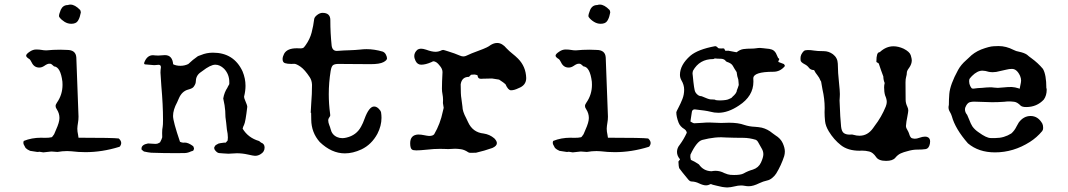

<svg xmlns="http://www.w3.org/2000/svg" viewBox="-20 -659 4728 850"><path d="M171.9 15.6 153.8 12.7Q151.9 13.7 145 13.7Q141.1 13.7 113.3 8.8Q100.6 3.4 93.3 -3.9L85 -19.5Q83.5 -23.4 83.5 -27.3Q83.5 -31.7 85.4 -35.2Q120.1 -49.3 162.1 -49.3L177.7 -48.8Q198.2 -48.8 207.5 -51.3H208Q210.9 -51.3 219.7 -64.9Q223.6 -75.7 228 -84.5Q243.2 -117.7 243.2 -136.7Q243.2 -157.2 231.4 -175.3Q226.1 -182.6 226.1 -189.5Q226.1 -196.3 232.4 -205.1Q256.8 -240.2 256.8 -283.7L256.3 -297.4Q248 -362.8 219.2 -365.2Q207.5 -376.5 203.1 -376.7Q198.7 -377 198.2 -377Q189.5 -377 175.8 -367.2Q165 -359.9 153.8 -359.9Q130.9 -359.9 120.1 -382.8Q113.8 -395 110.8 -397Q95.7 -405.8 95.7 -412.6Q95.7 -419.9 112.3 -430.7Q126 -439.9 140.1 -439.9Q154.3 -439.9 164.3 -438Q174.3 -436 185.5 -436Q214.4 -439 246.6 -439Q261.7 -439 276.9 -438Q315.9 -438 317.9 -404.3Q327.6 -158.2 327.6 -142.6Q327.6 -128.4 325.2 -115Q322.8 -101.6 322.3 -89.4Q322.3 -77.1 325.7 -62Q327.1 -54.2 327.6 -49.3Q482.9 -49.3 505.9 -45.9Q516.6 -36.1 516.6 -25.9Q516.6 -21.5 514.6 -17.1Q512.2 -10.3 507.8 -8.8Q432.1 14.6 358.4 14.6Q327.1 14.6 295.9 10.7Q286.6 9.8 277.3 9.8Q256.3 9.8 234.4 13.7L207.5 11.7Q189.5 13.2 171.9 15.6ZM295.4 -553.7Q279.8 -553.7 265.6 -562.5Q251.5 -571.3 243.7 -582Q241.2 -584.5 241.2 -588.4Q241.2 -596.2 249 -615.7Q258.8 -636.7 280.3 -636.7Q286.1 -638.7 292 -638.7Q311.5 -638.7 334.5 -615.2Q336.9 -612.8 337.9 -604L335.4 -593.8Q332.5 -578.6 324.5 -566.2Q316.4 -553.7 295.4 -553.7Z M1108.9 30.8Q1102.5 30.8 1077.6 25.1Q1052.7 19.5 1028.8 19.5Q1019 19.5 1009.5 20.5Q1000 21.5 991.2 21.5Q980.5 21.5 970.7 20.3Q960.9 19 951.2 18.8Q941.4 18.6 931.2 4.9Q928.2 1 928.2 -5.9Q931.6 -14.6 936.8 -17.6Q941.9 -20.5 947.3 -23.4Q950.7 -24.9 974.1 -27.8Q975.1 -26.9 976.1 -26.9Q980.5 -26.9 987.8 -37.1Q988.8 -43.5 988.8 -50.3Q988.8 -65.9 984.4 -85.9L981.4 -115.2Q977.1 -139.6 977.1 -168Q975.6 -190.9 968.3 -223.1Q973.1 -251 987.3 -271.5V-272.5L995.1 -286.6V-295.9Q995.1 -330.1 972.2 -354.5Q953.6 -372.6 933.1 -372.6Q912.1 -372.6 875.5 -344.2L866.7 -337.9Q846.7 -323.2 846.7 -296.9Q846.7 -287.6 837.4 -274.9Q832.5 -267.6 814 -262.7Q785.2 -255.4 771.5 -222.7Q768.6 -215.3 764.2 -206.1Q746.1 -172.9 746.1 -145.5Q746.1 -121.6 776.9 -31.2Q785.6 -27.3 792.5 -27.3L798.3 -27.8Q814 -27.8 835.4 -11.7L838.9 -2.9Q838.9 1 836.4 6.8Q833.5 9.8 825.7 11.2Q812 18.1 797.9 18.6L755.4 19Q702.6 19 649.4 17.1Q637.2 16.1 617.2 11.7L606.9 3.4L606.4 -1Q606.4 -18.6 635.3 -23.9L668 -22Q676.8 -22.5 679.2 -23.9Q681.6 -25.4 688.5 -28.8Q696.3 -43 698.2 -51.3L697.8 -70.3Q697.8 -87.4 700.2 -97.7Q701.7 -104.5 701.7 -128.9Q701.7 -194.8 694.3 -278.3Q690.4 -328.6 690.4 -337.4L690.9 -348.6Q692.4 -356 692.4 -361.3Q692.4 -372.1 682.1 -372.1Q677.7 -372.1 670.4 -371.1L662.1 -370.6Q659.2 -370.6 621.6 -374Q618.2 -375.5 618.2 -377.4V-380.9Q630.4 -414.6 657.2 -414.6Q669.4 -413.1 681.2 -413.1L710 -415Q743.2 -415 746.6 -374.5Q759.8 -367.7 778.8 -367.7Q797.4 -367.7 813.5 -375.5Q836.4 -397 850.1 -405.8Q856 -411.6 870.1 -415.5Q894.5 -425.8 922.9 -425.8Q1015.1 -425.8 1053.7 -343.3Q1066.9 -311.5 1066.9 -279.3Q1066.9 -256.3 1060.5 -231Q1060.5 -225.1 1064.9 -215.3Q1074.7 -192.9 1074.7 -186Q1066.9 -118.7 1060.5 -106.4Q1055.7 -97.2 1054.2 -89.4Q1078.6 -48.8 1127 -34.7L1135.7 -27.8Q1151.4 -22.5 1151.4 -5.9Q1151.4 13.2 1133.8 23.4Q1122.6 30.8 1108.9 30.8Z M1506.8 20Q1447.8 20 1395.5 -30.3Q1358.4 -72.3 1357.9 -129.4Q1357.4 -142.1 1357.4 -159.7H1355.5L1357.9 -202.1Q1361.3 -242.7 1361.3 -283.2Q1360.8 -302.7 1351.1 -317.4Q1329.1 -350.6 1311 -363.3Q1292 -376.5 1282.7 -376.5L1269.5 -376Q1252.4 -376 1241.7 -379.4Q1231 -382.8 1231 -397.9Q1231.4 -408.7 1237.8 -420.9Q1251 -445.3 1293.9 -445.3L1309.6 -444.8Q1316.9 -444.8 1321.3 -446.5Q1325.7 -448.2 1333 -459Q1352.1 -485.8 1359.6 -514.9Q1367.2 -543.9 1371.1 -575.7Q1373 -584.5 1384.8 -593.3Q1396.5 -602.1 1407.7 -602.1Q1442.4 -602.1 1442.4 -570.3V-568.4Q1442.4 -513.2 1448.2 -457.5Q1451.2 -433.6 1471.2 -433.6L1479.5 -434.1Q1502.9 -436 1526.4 -436.5Q1554.7 -437.5 1573.7 -439.5Q1588.4 -441.4 1603 -441.4Q1636.7 -441.4 1673.8 -430.7Q1683.1 -427.2 1688 -418Q1692.9 -408.7 1693.4 -400.9Q1693.4 -392.1 1677.2 -383.8Q1660.6 -375 1620.6 -375Q1582.5 -375 1544.7 -375.5Q1506.8 -376 1478.5 -376Q1462.9 -376 1455.1 -371.1Q1447.3 -366.2 1443.8 -344.7Q1435.5 -293.5 1435.5 -242.2Q1435.5 -198.7 1441.4 -155.3Q1441.4 -152.8 1441.9 -149.9V-147.9Q1441.9 -144.5 1439.5 -142.1Q1433.1 -133.8 1433.1 -126Q1433.1 -116.7 1438 -104.5Q1441.4 -96.7 1443.4 -88.4Q1449.2 -62.5 1472.2 -52.2Q1482.9 -47.4 1495.6 -47.4Q1503.9 -47.4 1513.7 -49.8Q1558.1 -60.1 1578.6 -98.6Q1587.4 -114.3 1593.8 -132.8Q1613.8 -187.5 1636.2 -187.5Q1646.5 -187.5 1656.2 -178.2Q1665 -169.9 1667 -161.6Q1668.9 -149.4 1668.9 -137.2Q1668.9 -102.1 1650.9 -66.9Q1625 -19 1580.1 2.4Q1542 20 1506.8 20Z M2062.5 17.6Q2055.7 17.6 2052.2 14.6Q2036.1 3.9 2021.2 1.7Q2006.3 -0.5 1994.6 -0.5Q1987.3 -0.5 1979.7 0.2Q1972.2 1 1964.8 1Q1957.5 1 1950.7 0.5L1928.2 0Q1899.9 0 1871.6 3.4Q1838.9 6.8 1823.2 6.8Q1809.1 6.8 1803.7 2.9Q1795.9 -2.9 1795.9 -24.9Q1795.9 -61.5 1831.1 -63.5Q1844.2 -63.5 1857.9 -60.5Q1868.7 -58.1 1879.4 -57.1Q1896.5 -57.1 1902.3 -64.9Q1929.2 -110.8 1940.4 -165.5L1944.3 -181.6L1940.9 -202.6L1941.4 -217.3Q1941.4 -229.5 1939 -241.7Q1936.5 -253.9 1936.5 -266.1Q1936.5 -294.4 1939 -339.8Q1939 -354.5 1926.3 -368.7Q1912.1 -387.7 1897.9 -387.7H1897.5Q1895.5 -386.2 1889.6 -383.8Q1863.8 -372.6 1844.7 -372.6Q1828.1 -372.6 1819.8 -389.2Q1814 -400.9 1814 -411.1Q1814 -426.3 1827.6 -438.5Q1834.5 -443.4 1845.2 -443.4Q1853 -443.4 1866.7 -439Q1891.6 -429.7 1908.2 -429.7Q1921.9 -429.7 1936.5 -437Q1938.5 -438 1941.9 -438Q1944.8 -438 1965.3 -431.2Q1991.7 -423.3 2016.6 -412.6Q2024.4 -409.2 2031.2 -409.2Q2040.5 -409.2 2055.2 -417Q2061.5 -420.4 2068.4 -422.9Q2131.8 -445.8 2144 -454.1Q2163.1 -468.8 2180.7 -468.8Q2203.1 -468.8 2222.7 -444.8Q2234.9 -432.1 2248.3 -421.6Q2261.7 -411.1 2273.4 -399.4Q2308.1 -364.3 2309.6 -313.5Q2309.6 -281.2 2275.4 -268.6Q2256.8 -259.3 2242.2 -259.3Q2229.5 -259.3 2217.8 -286.1Q2211.4 -292.5 2189.5 -306.6L2158.2 -311.5Q2118.2 -311 2115.5 -310.5Q2112.8 -310.1 2110.4 -310.1Q2106 -310.1 2102.1 -311.5Q2095.7 -313.5 2094.2 -324.7Q2094.2 -325.7 2091.8 -326.7Q2089.4 -327.6 2086.2 -328.1Q2083 -328.6 2080.6 -329.1Q2076.2 -329.1 2072.3 -328.6Q2068.4 -328.1 2065.4 -328.1L2056.2 -318.8Q2024.4 -318.8 2019.5 -285.6Q2019.5 -238.8 2022.5 -223.6Q2023.9 -216.8 2027.3 -187Q2027.3 -166.5 2043.9 -135.7L2052.2 -118.2Q2072.8 -72.8 2121.1 -67.9Q2147.9 -64 2168.5 -46.4Q2179.7 -34.7 2179.7 -25.4Q2179.7 -12.7 2159.7 -3.9Q2124 8.8 2087.4 17.1Z M2515.6 15.6 2497.6 12.7Q2495.6 13.7 2488.8 13.7Q2484.9 13.7 2457 8.8Q2444.3 3.4 2437 -3.9L2428.7 -19.5Q2427.2 -23.4 2427.2 -27.3Q2427.2 -31.7 2429.2 -35.2Q2463.9 -49.3 2505.9 -49.3L2521.5 -48.8Q2542 -48.8 2551.3 -51.3H2551.8Q2554.7 -51.3 2563.5 -64.9Q2567.4 -75.7 2571.8 -84.5Q2586.9 -117.7 2586.9 -136.7Q2586.9 -157.2 2575.2 -175.3Q2569.8 -182.6 2569.8 -189.5Q2569.8 -196.3 2576.2 -205.1Q2600.6 -240.2 2600.6 -283.7L2600.1 -297.4Q2591.8 -362.8 2563 -365.2Q2551.3 -376.5 2546.9 -376.7Q2542.5 -377 2542 -377Q2533.2 -377 2519.5 -367.2Q2508.8 -359.9 2497.6 -359.9Q2474.6 -359.9 2463.9 -382.8Q2457.5 -395 2454.6 -397Q2439.5 -405.8 2439.5 -412.6Q2439.5 -419.9 2456.1 -430.7Q2469.7 -439.9 2483.9 -439.9Q2498 -439.9 2508.1 -438Q2518.1 -436 2529.3 -436Q2558.1 -439 2590.3 -439Q2605.5 -439 2620.6 -438Q2659.7 -438 2661.6 -404.3Q2671.4 -158.2 2671.4 -142.6Q2671.4 -128.4 2668.9 -115Q2666.5 -101.6 2666 -89.4Q2666 -77.1 2669.4 -62Q2670.9 -54.2 2671.4 -49.3Q2826.7 -49.3 2849.6 -45.9Q2860.4 -36.1 2860.4 -25.9Q2860.4 -21.5 2858.4 -17.1Q2856 -10.3 2851.6 -8.8Q2775.9 14.6 2702.1 14.6Q2670.9 14.6 2639.6 10.7Q2630.4 9.8 2621.1 9.8Q2600.1 9.8 2578.1 13.7L2551.3 11.7Q2533.2 13.2 2515.6 15.6ZM2639.2 -553.7Q2623.5 -553.7 2609.4 -562.5Q2595.2 -571.3 2587.4 -582Q2585 -584.5 2585 -588.4Q2585 -596.2 2592.8 -615.7Q2602.5 -636.7 2624 -636.7Q2629.9 -638.7 2635.7 -638.7Q2655.3 -638.7 2678.2 -615.2Q2680.7 -612.8 2681.6 -604L2679.2 -593.8Q2676.3 -578.6 2668.2 -566.2Q2660.2 -553.7 2639.2 -553.7Z M3230 115.7Q3259.8 115.7 3272 108.9Q3291.5 97.7 3313 91.8Q3338.4 83.5 3348.9 60.5Q3359.4 37.6 3359.4 23.9Q3359.4 11.7 3353.5 1L3335.4 -31.2Q3332 -37.1 3326.2 -40Q3297.4 -48.8 3270.5 -48.8Q3231 -48.8 3194.8 -50.3Q3184.1 -51.3 3172.9 -51.3Q3145.5 -51.3 3117.7 -45.9L3089.4 -39.6Q3064.5 -33.7 3036.6 25.9Q3036.1 34.7 3036.1 36.6Q3036.1 38.1 3038.6 48.8Q3055.2 55.7 3074.2 68.8Q3094.2 98.1 3129.9 99.1Q3139.2 97.2 3147.9 97.2Q3168 97.2 3187 107.4Q3203.1 114.3 3213.6 115Q3224.1 115.7 3230 115.7ZM3169.4 -214.4Q3198.2 -215.3 3207.5 -220.7Q3212.9 -223.6 3216.1 -224.6Q3219.2 -225.6 3222.2 -230Q3242.2 -247.1 3242.2 -259.3Q3246.6 -269.5 3250.5 -282.7Q3250.5 -286.6 3249.5 -296.1Q3248.5 -305.7 3248.5 -306.6Q3243.2 -320.8 3241.2 -339.8Q3230.5 -356 3224.4 -367.4Q3218.3 -378.9 3197.8 -385.3Q3192.9 -387.2 3189.9 -392.6Q3181.6 -398.9 3171.4 -398.9Q3154.3 -398.9 3144.5 -400.4Q3141.1 -397.9 3137.2 -397.5Q3076.7 -397.5 3047.9 -345.7Q3045.9 -338.9 3045.9 -333Q3045.9 -328.6 3046.9 -324.7Q3052.7 -260.7 3058.1 -251.5Q3069.3 -232.9 3086.4 -232.9Q3116.2 -219.7 3125.2 -219Q3134.3 -218.3 3141.1 -218.3Q3146.5 -218.3 3148.4 -215.8Q3158.2 -214.4 3169.4 -214.4ZM3199.2 170.9Q3176.8 169.9 3154.8 163.6Q3146 161.1 3136.7 159.2Q3134.3 158.7 3132.1 157.7Q3129.9 156.7 3128.7 156.2Q3127.4 155.8 3126.5 155.8Q3115.2 161.6 3105.5 161.6Q3093.3 161.6 3074.7 152.8Q3059.1 145 3042 144.5Q3034.2 144.5 3026.9 135.7Q2995.6 98.1 2986.8 85.4Q2984.4 80.1 2983.4 56.2L2990.7 46.4Q2977.1 31.2 2977.1 13.2Q2977.5 -4.4 2989.3 -18.1Q3007.3 -42.5 3020 -70.3Q3020 -70.8 3020.5 -70.8Q3020.5 -73.7 3019.5 -75.7Q3016.1 -83.5 3010.7 -86.9Q2990.7 -98.6 2983.9 -116.7Q2974.1 -142.6 2974.1 -162.1Q2974.1 -164.6 2983.9 -183.1Q2993.7 -201.7 3001.2 -220.9Q3008.8 -240.2 3008.8 -262.2Q3008.8 -283.2 2996.6 -303.7Q2990.2 -315.4 2990.2 -327.6Q2990.2 -371.6 3036.1 -412.1Q3069.3 -440.4 3146 -454.6Q3152.3 -454.6 3158.7 -446.8Q3161.1 -444.3 3173.3 -444.3L3179.2 -444.8Q3182.6 -444.8 3185.5 -444.3L3191.4 -434.1L3204.1 -434.6Q3231.9 -429.7 3234.6 -428.7Q3237.3 -427.7 3241.2 -427.7Q3255.9 -439.5 3271 -441.7Q3286.1 -443.8 3306.6 -443.8Q3318.4 -443.8 3327.4 -445.3Q3336.4 -446.8 3344.7 -446.8Q3351.6 -446.8 3358.6 -445.6Q3365.7 -444.3 3374 -443.8Q3385.7 -443.4 3396.7 -439.7Q3407.7 -436 3415 -423.8L3425.3 -401.4Q3429.7 -400.9 3429.7 -397.5Q3429.7 -394.5 3426.3 -389.2L3425.8 -384.8L3450.2 -375.5Q3454.6 -370.6 3454.6 -367.7L3454.1 -365.7Q3433.6 -341.3 3403.8 -341.3Q3314.9 -341.3 3314.9 -312L3315.4 -297.4Q3315.4 -233.4 3251.5 -191.9Q3203.6 -159.7 3160.2 -159.7Q3142.1 -159.7 3124.3 -164.6Q3106.4 -169.4 3055.7 -174.8Q3043.5 -174.8 3042.5 -160.6Q3041 -148.4 3038.6 -134.8L3036.6 -121.1Q3038.6 -120.1 3041.3 -118.4Q3043.9 -116.7 3047.4 -115Q3050.8 -113.3 3054.2 -113.3Q3071.3 -113.8 3088.9 -115.2Q3104.5 -116.7 3120.1 -116.7Q3132.3 -116.7 3145.3 -115.7Q3158.2 -114.7 3171.9 -114.7Q3181.2 -114.7 3190.2 -115.2Q3199.2 -115.7 3207.5 -115.7Q3248.5 -115.7 3274.9 -106Q3297.4 -98.6 3321.8 -97.7Q3337.4 -96.7 3352.5 -93.8Q3378.4 -87.4 3399.9 -69.3Q3406.2 -64 3412.6 -60.1Q3436 -45.9 3445.3 -25.1Q3454.6 -4.4 3454.6 11.7Q3454.6 22 3451.7 32.2Q3438.5 72.8 3416.5 108.9Q3409.7 119.6 3398.7 128.7Q3387.7 137.7 3376 140.1Q3358.4 144 3341.8 151.9Q3314.5 165.5 3294.9 165.5Q3286.1 165.5 3277.6 163.8Q3269 162.1 3260.7 162.1Q3247.1 162.1 3231.2 166.3Q3215.3 170.4 3199.2 170.9Z M3902.8 53.2Q3870.1 53.2 3858.9 36.6Q3844.7 15.6 3828.1 11.7Q3811.5 7.8 3795.9 7.8L3785.6 8.3Q3733.9 8.3 3702.6 -16.4Q3671.4 -41 3649.4 -77.1Q3634.8 -101.1 3632.6 -122.6Q3630.4 -144 3630.4 -162.1L3630.9 -180.2Q3630.9 -221.7 3621.1 -263.7Q3617.7 -280.8 3615.2 -297.4Q3613.8 -301.3 3612.8 -301.3Q3607.4 -315.4 3598.9 -325.7Q3590.3 -335.9 3584 -348.6Q3568.4 -349.1 3561.3 -358.9Q3554.2 -368.7 3542.5 -374.5Q3524.4 -383.8 3524.2 -392.6Q3523.9 -401.4 3523.9 -401.9Q3523.9 -418 3538.6 -433.1Q3543.9 -437.5 3556.6 -437.5Q3569.8 -437.5 3584 -435.1Q3598.1 -432.6 3626.5 -432.6Q3648.9 -432.6 3667.5 -418.9Q3688 -403.3 3689 -377.4Q3689.5 -335.4 3694.3 -293.5Q3698.2 -256.8 3698.2 -242.7L3697.8 -230.5Q3696.8 -222.2 3696.8 -213.9Q3699.7 -133.8 3703.6 -98.1Q3706.1 -76.7 3715.8 -69.8Q3725.6 -63 3741.7 -63L3750 -63.5Q3754.4 -63.5 3758.8 -62Q3772.5 -58.1 3785.2 -58.1Q3821.3 -58.1 3845.2 -91.8L3852.1 -101.6Q3882.3 -140.6 3901.4 -187.5Q3905.8 -199.2 3905.8 -207.5Q3905.8 -220.2 3898.4 -236.8Q3894 -252 3894 -272.5Q3894 -281.7 3896.5 -291.5Q3890.6 -305.7 3890.6 -320.3Q3880.9 -345.7 3870.6 -377Q3870.1 -378.9 3866 -380.9Q3861.8 -382.8 3859.9 -384.8V-387.7Q3859.9 -426.3 3872.6 -427.7Q3874.5 -427.7 3876 -429.2Q3903.3 -454.1 3935.5 -454.1Q3957 -454.1 3980.5 -443.4Q4007.3 -429.7 4012 -414.3Q4016.6 -398.9 4016.6 -392.1Q4016.6 -375.5 4004.9 -358.9Q3994.6 -345.7 3994.6 -336.9Q3994.6 -328.6 3991.7 -319.1Q3988.8 -309.6 3988.8 -294.4Q3988.8 -274.4 3989 -256.1Q3989.3 -237.8 3989.3 -217.3Q3989.3 -202.1 3997.1 -186Q4001 -178.2 4001 -169.4Q4001 -164.1 3996.6 -141.1Q3992.2 -121.1 3990.7 -101.1Q3991.2 -91.8 3997.6 -82.5Q4002 -75.2 4004.4 -67.9Q4009.8 -48.8 4017.8 -46.9Q4025.9 -44.9 4030.3 -44.9Q4039.1 -44.9 4049.3 -48.8Q4064.5 -54.2 4075.2 -54.2Q4083.5 -54.2 4088.9 -50.8Q4097.7 -45.4 4097.7 -32.7Q4097.7 -27.8 4096.7 -22.5Q4092.3 -1.5 4078.6 1Q4064.9 3.4 4038.1 3.4Q4020 3.4 3995.6 10.7Q3981 14.2 3967.8 20Q3954.6 25.9 3943.4 39.6Q3932.1 53.2 3902.8 53.2Z M4494.1 -266.1 4499.5 -293Q4500.5 -297.4 4500.5 -302.2Q4500.5 -312 4496.1 -322.8Q4481.9 -354 4460 -354Q4447.8 -354 4434.8 -350.6Q4421.9 -347.2 4406.2 -344.2Q4390.1 -339.4 4375 -339.4Q4366.7 -339.4 4358.4 -340.8Q4341.3 -346.2 4329.1 -346.2Q4306.6 -346.2 4282.7 -322.3Q4271 -311 4270.8 -304.9Q4270.5 -298.8 4270.5 -298.3Q4270.5 -287.6 4275.6 -277.6Q4280.8 -267.6 4284.2 -267.1Q4287.6 -266.6 4290 -266.6Q4293.9 -266.6 4299.3 -267.8Q4304.7 -269 4327.6 -270Q4345.2 -272 4363.8 -272.5Q4372.6 -272.5 4380.9 -271.2Q4389.2 -270 4397.5 -270Q4409.7 -270.5 4422.9 -272Q4440.4 -273.9 4459 -273.9Q4474.1 -272.9 4488.8 -268.1ZM4384.8 15.6Q4312.5 15.6 4265.1 -24.4Q4209 -88.4 4193.8 -144.5Q4190.9 -154.3 4185.1 -163.8Q4179.2 -173.3 4179.2 -183.6Q4179.2 -189 4180.7 -194.3Q4180.7 -218.3 4182.6 -242.7Q4186 -284.7 4221.7 -349.6Q4234.4 -372.6 4256.8 -392.1L4269.5 -403.8Q4291.5 -426.8 4323.7 -439.9Q4359.9 -453.6 4378.9 -454.3Q4397.9 -455.1 4400.9 -455.1Q4434.1 -455.1 4467.3 -438Q4478.5 -432.1 4490.7 -430.2Q4514.2 -425.3 4526.4 -417Q4535.6 -408.7 4545.4 -401.9Q4575.2 -380.4 4597.2 -354Q4612.3 -328.1 4612.3 -268.6Q4613.8 -268.6 4613.8 -261.7Q4613.8 -236.3 4601.1 -218.3Q4570.3 -185.1 4522.9 -185.1Q4506.3 -185.1 4499 -190.9Q4483.9 -206.5 4470.5 -208.3Q4457 -210 4447.3 -210Q4437 -210 4426.3 -208.5Q4399.4 -206.5 4372.1 -206.5Q4361.8 -206.5 4292 -209Q4283.2 -209 4274.2 -206.8Q4265.1 -204.6 4257.8 -192.4Q4252 -183.1 4252 -174.3Q4252 -162.1 4261.7 -150.4Q4267.1 -138.7 4271.5 -127.4Q4276.9 -112.3 4284.7 -99.6Q4295.4 -84.5 4312.5 -73.2Q4347.2 -47.9 4365.7 -47.9H4387.7Q4425.3 -47.9 4457.5 -68.4Q4471.7 -81.1 4480.5 -99.6L4490.2 -116.7Q4511.7 -145.5 4542.5 -145.5Q4575.7 -145.5 4594.7 -111.3Q4598.1 -104 4598.1 -92.3Q4598.1 -84 4593.8 -78.6Q4570.3 -50.3 4539.6 -30.8Q4466.8 15.6 4384.8 15.6Z"/></svg>

Font: X Typewriter
Style: Regular
Weight: 400
Monospace: yes
Designer: GGBot
Version: 0.50